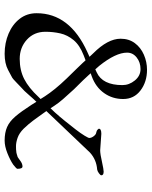

<svg xmlns="http://www.w3.org/2000/svg" viewBox="67 -706 654 828"><g transform="rotate(90 394.0 -292.0)"><path d="M282 0Q254 15 212 15Q165 15 125 -2Q85 -19 61 -50Q37 -81 37 -123Q37 -266 205 -342L225 -351L210 -367Q147 -430 147 -485Q147 -521 166 -546.5Q185 -572 216 -585.5Q247 -599 281 -599Q333 -599 370 -571Q407 -543 407 -496Q407 -450 381.5 -414Q356 -378 310 -361L296 -356L305 -346Q311 -339 326 -323.5Q341 -308 365 -284Q388 -259 406 -238.5Q424 -218 435 -201L447 -183L465 -202Q483 -222 502 -245.5Q521 -269 538 -291Q555 -313 565 -329.5Q575 -346 575 -350Q575 -359 567.5 -369Q560 -379 552 -380Q543 -382 540 -385Q535 -390 535 -391Q535 -402 557 -402L628 -397Q636 -397 649 -399Q662 -401 679 -405Q711 -412 720 -412Q736 -412 736 -402Q736 -398 727 -391.5Q718 -385 711 -384Q669 -381 638 -353L459 -165L476 -141Q492 -119 500 -108Q508 -97 515.5 -88.5Q523 -80 535 -67Q554 -48 574 -41Q594 -34 610 -34Q628 -34 631 -35Q638 -35 647 -38Q653 -40 653 -40Q656 -40 660 -43Q666 -48 677 -55Q688 -62 698 -62Q708 -62 708 -40Q708 -36 690 -22Q671 -9 641 3Q611 15 586 15Q552 15 528 4.5Q504 -6 482.5 -31Q461 -56 432 -101L419 -122Q408 -111 388 -88Q370 -67 361 -60Q357 -56 351 -50.5Q345 -45 337 -37Q329 -29 322 -23Q315 -17 310 -15ZM264 -393 279 -376 292 -382Q347 -407 347 -493Q347 -522 327 -546.5Q307 -571 278 -571Q249 -571 228 -554.5Q207 -538 207 -513Q207 -464 264 -393ZM117 -161Q117 -112 151 -81Q185 -50 234 -50Q283 -50 321 -69.5Q359 -89 398 -131L407 -140L395 -159Q382 -179 363 -202.5Q344 -226 318 -253Q292 -279 275.5 -296.5Q259 -314 252 -321L240 -334L219 -326Q175 -309 153 -282.5Q131 -256 124 -225Q117 -194 117 -161Z"/></g></svg>

Font: Benne
Style: Regular
Weight: 400
Designer: John-Daniel Harrington
Version: Version 1.001